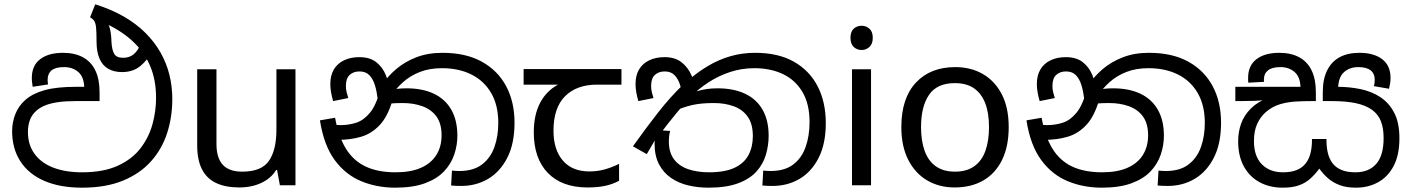

<svg xmlns="http://www.w3.org/2000/svg" viewBox="-20 -856 6521 887"><path d="M359 11Q257 11 184.5 -20.5Q112 -52 74 -111Q36 -170 36 -250Q36 -292 51.5 -330.5Q67 -369 99 -396Q133 -425 188 -440Q243 -455 333 -455H369Q367 -502 341 -524Q315 -546 276 -546Q237 -546 218.5 -531Q200 -516 200 -487Q200 -482 200.5 -477Q201 -472 202 -466L131 -455Q130 -463 128.5 -473Q127 -483 127 -496Q127 -553 165.5 -582.5Q204 -612 271 -612Q325 -612 363 -591.5Q401 -571 420.5 -530.5Q440 -490 440 -430V-389H330Q282 -389 248 -384Q214 -379 191 -370Q168 -361 151 -347Q128 -328 118.5 -302.5Q109 -277 109 -246Q109 -188 139 -146Q169 -104 225 -82Q281 -60 359 -60Q458 -60 524.5 -90.5Q591 -121 629.5 -171.5Q668 -222 684.5 -282.5Q701 -343 701 -404Q701 -489 672 -555Q643 -621 587.5 -670.5Q532 -720 451 -755Q438 -761 424 -766Q410 -771 396 -776L420 -836Q494 -813 552 -779.5Q610 -746 652 -704Q694 -662 721.5 -613.5Q749 -565 762.5 -511Q776 -457 776 -399Q776 -315 752 -241Q728 -167 677.5 -110.5Q627 -54 548 -21.5Q469 11 359 11ZM544 -523Q506 -523 479.5 -538.5Q453 -554 439.5 -585.5Q426 -617 426 -664Q426 -706 424 -727Q422 -748 416 -758Q410 -768 398 -775L429 -800Q454 -784 468 -765.5Q482 -747 488 -722.5Q494 -698 495 -662Q497 -626 507.5 -607.5Q518 -589 549 -589Q578 -589 598 -605.5Q618 -622 634 -661L676 -611Q663 -580 629 -551.5Q595 -523 544 -523Z M1345 -536V0H1273L1260 -71H1256Q1239 -43 1212 -25Q1185 -7 1153 1.5Q1121 10 1086 10Q1022 10 978.5 -10.5Q935 -31 913 -74Q891 -117 891 -185V-536H980V-191Q980 -127 1009 -95Q1038 -63 1099 -63Q1188 -63 1222.5 -113Q1257 -163 1257 -257V-536Z M1806 11Q1721 11 1648.5 -19Q1576 -49 1526 -117Q1476 -185 1458 -300L1528 -312Q1544 -224 1578.5 -168.5Q1613 -113 1669.5 -86.5Q1726 -60 1808 -60Q1877 -60 1924 -80.5Q1971 -101 1995.5 -139.5Q2020 -178 2020 -231Q2020 -285 1996.5 -317.5Q1973 -350 1932 -365Q1891 -380 1840 -380Q1806 -380 1780 -377.5Q1754 -375 1728 -368L1733 -420Q1752 -429 1782 -438.5Q1812 -448 1858 -448Q1932 -448 1984.5 -423Q2037 -398 2065 -349Q2093 -300 2093 -229Q2093 -185 2078.5 -142Q2064 -99 2031.5 -64.5Q1999 -30 1943.5 -9.5Q1888 11 1806 11ZM2111 3Q2098 3 2087.5 2.5Q2077 2 2064 1L2068 -68Q2074 -67 2085.5 -66.5Q2097 -66 2102 -66Q2167 -66 2206.5 -96Q2246 -126 2264 -176.5Q2282 -227 2282 -288Q2282 -370 2249 -426.5Q2216 -483 2157.5 -512Q2099 -541 2022 -541Q1964 -541 1919.5 -523.5Q1875 -506 1842 -476.5Q1809 -447 1785 -410L1793 -392Q1771 -317 1733.5 -277.5Q1696 -238 1647.5 -224Q1599 -210 1543 -210Q1533 -210 1517.5 -212.5Q1502 -215 1490 -221L1491 -286Q1505 -282 1523.5 -280Q1542 -278 1554 -278Q1591 -278 1625.5 -289Q1660 -300 1689 -335Q1718 -370 1737 -443L1747 -467Q1772 -504 1810.5 -537Q1849 -570 1902.5 -591Q1956 -612 2024 -612Q2132 -612 2206 -571Q2280 -530 2318.5 -457.5Q2357 -385 2357 -289Q2357 -193 2324 -128Q2291 -63 2235.5 -30Q2180 3 2111 3ZM1640 -592Q1689 -592 1718.5 -568.5Q1748 -545 1762.5 -509Q1777 -473 1780 -434L1725 -398Q1721 -432 1712.5 -461Q1704 -490 1687 -508Q1670 -526 1641 -526Q1613 -526 1595.5 -510Q1578 -494 1578 -459Q1578 -443 1581.5 -429.5Q1585 -416 1589 -403L1519 -389Q1513 -409 1509.5 -429.5Q1506 -450 1506 -467Q1506 -508 1522.5 -535.5Q1539 -563 1569.5 -577.5Q1600 -592 1640 -592Z M2694 10Q2576 10 2511 -57Q2446 -124 2446 -245Q2446 -325 2475 -380.5Q2504 -436 2558 -465H2399V-537H2851V-465H2738Q2644 -465 2590.5 -411.5Q2537 -358 2537 -252Q2537 -165 2580 -114.5Q2623 -64 2703 -64Q2740 -64 2774 -73.5Q2808 -83 2840 -99V-21Q2811 -5 2776 2.5Q2741 10 2694 10Z M3253 11Q3204 11 3159.5 0.5Q3115 -10 3080 -34Q3045 -58 3024.5 -97Q3004 -136 3004 -193Q3004 -204 3005.5 -220.5Q3007 -237 3013 -255L3076 -251Q3073 -241 3071.5 -228.5Q3070 -216 3070 -202Q3070 -152 3093.5 -120.5Q3117 -89 3159 -74.5Q3201 -60 3256 -60Q3329 -60 3373.5 -81Q3418 -102 3438 -140Q3458 -178 3458 -227Q3458 -283 3434.5 -316.5Q3411 -350 3370 -365Q3329 -380 3278 -380Q3219 -380 3177 -370.5Q3135 -361 3085 -338L3172 -424Q3185 -430 3203 -435.5Q3221 -441 3244 -444.5Q3267 -448 3295 -448Q3369 -448 3422 -423Q3475 -398 3503 -349Q3531 -300 3531 -229Q3531 -185 3518.5 -142Q3506 -99 3475.5 -64.5Q3445 -30 3390.5 -9.5Q3336 11 3253 11ZM3549 3Q3536 3 3524.5 2.5Q3513 2 3502 1L3506 -68Q3512 -67 3523 -66.5Q3534 -66 3540 -66Q3605 -66 3644.5 -96Q3684 -126 3702 -177.5Q3720 -229 3720 -292Q3720 -375 3687.5 -430.5Q3655 -486 3597.5 -513.5Q3540 -541 3465 -541Q3407 -541 3353.5 -523.5Q3300 -506 3253 -475.5Q3206 -445 3167 -405L3154 -391Q3128 -361 3106 -334.5Q3084 -308 3064.5 -283Q3045 -258 3025 -230L3013 -221L2968 -144L2904 -180Q2963 -263 3020.5 -336.5Q3078 -410 3139 -468L3157 -483Q3203 -523 3252 -552Q3301 -581 3355 -596.5Q3409 -612 3469 -612Q3575 -612 3647.5 -571Q3720 -530 3757.5 -457Q3795 -384 3795 -287Q3795 -192 3762 -127Q3729 -62 3673.5 -29.5Q3618 3 3549 3ZM3050 -592Q3099 -592 3129 -568Q3159 -544 3174.5 -508Q3190 -472 3193 -434L3135 -398Q3131 -432 3122.5 -461Q3114 -490 3097 -508Q3080 -526 3051 -526Q3023 -526 3005.5 -510Q2988 -494 2988 -459Q2988 -443 2991.5 -429.5Q2995 -416 2999 -403L2929 -389Q2923 -409 2919.5 -429.5Q2916 -450 2916 -467Q2916 -508 2932.5 -535.5Q2949 -563 2979.5 -577.5Q3010 -592 3050 -592Z M4004 -536V0H3916V-536ZM3961 -737Q3981 -737 3996.5 -723.5Q4012 -710 4012 -681Q4012 -653 3996.5 -639Q3981 -625 3961 -625Q3939 -625 3924 -639Q3909 -653 3909 -681Q3909 -710 3924 -723.5Q3939 -737 3961 -737Z M4640 -269Q4640 -180 4609.5 -117.5Q4579 -55 4523 -22.5Q4467 10 4390 10Q4319 10 4263.5 -22.5Q4208 -55 4176 -117.5Q4144 -180 4144 -269Q4144 -402 4211 -474Q4278 -546 4393 -546Q4466 -546 4521.5 -513.5Q4577 -481 4608.5 -419.5Q4640 -358 4640 -269ZM4235 -269Q4235 -206 4251.5 -159.5Q4268 -113 4303 -88Q4338 -63 4392 -63Q4446 -63 4481 -88Q4516 -113 4532.5 -159.5Q4549 -206 4549 -269Q4549 -333 4532 -378Q4515 -423 4480.5 -447.5Q4446 -472 4391 -472Q4309 -472 4272 -418Q4235 -364 4235 -269Z M5070 11Q4985 11 4912.5 -19Q4840 -49 4790 -117Q4740 -185 4722 -300L4792 -312Q4808 -224 4842.5 -168.5Q4877 -113 4933.5 -86.5Q4990 -60 5072 -60Q5141 -60 5188 -80.5Q5235 -101 5259.5 -139.5Q5284 -178 5284 -231Q5284 -285 5260.5 -317.5Q5237 -350 5196 -365Q5155 -380 5104 -380Q5070 -380 5044 -377.5Q5018 -375 4992 -368L4997 -420Q5016 -429 5046 -438.5Q5076 -448 5122 -448Q5196 -448 5248.5 -423Q5301 -398 5329 -349Q5357 -300 5357 -229Q5357 -185 5342.5 -142Q5328 -99 5295.5 -64.5Q5263 -30 5207.5 -9.5Q5152 11 5070 11ZM5375 3Q5362 3 5351.5 2.5Q5341 2 5328 1L5332 -68Q5338 -67 5349.5 -66.5Q5361 -66 5366 -66Q5431 -66 5470.5 -96Q5510 -126 5528 -176.5Q5546 -227 5546 -288Q5546 -370 5513 -426.5Q5480 -483 5421.5 -512Q5363 -541 5286 -541Q5228 -541 5183.5 -523.5Q5139 -506 5106 -476.5Q5073 -447 5049 -410L5057 -392Q5035 -317 4997.5 -277.5Q4960 -238 4911.5 -224Q4863 -210 4807 -210Q4797 -210 4781.5 -212.5Q4766 -215 4754 -221L4755 -286Q4769 -282 4787.5 -280Q4806 -278 4818 -278Q4855 -278 4889.5 -289Q4924 -300 4953 -335Q4982 -370 5001 -443L5011 -467Q5036 -504 5074.5 -537Q5113 -570 5166.5 -591Q5220 -612 5288 -612Q5396 -612 5470 -571Q5544 -530 5582.5 -457.5Q5621 -385 5621 -289Q5621 -193 5588 -128Q5555 -63 5499.5 -30Q5444 3 5375 3ZM4904 -592Q4953 -592 4982.5 -568.5Q5012 -545 5026.5 -509Q5041 -473 5044 -434L4989 -398Q4985 -432 4976.5 -461Q4968 -490 4951 -508Q4934 -526 4905 -526Q4877 -526 4859.5 -510Q4842 -494 4842 -459Q4842 -443 4845.5 -429.5Q4849 -416 4853 -403L4783 -389Q4777 -409 4773.5 -429.5Q4770 -450 4770 -467Q4770 -508 4786.5 -535.5Q4803 -563 4833.5 -577.5Q4864 -592 4904 -592Z M6245 11Q6200 11 6168.5 -1Q6137 -13 6114.5 -33Q6092 -53 6075 -77Q6055 -50 6032.5 -30Q6010 -10 5980 0.5Q5950 11 5905 11Q5846 11 5799.5 -14Q5753 -39 5726.5 -87Q5700 -135 5700 -204Q5700 -246 5713.5 -284.5Q5727 -323 5758.5 -354.5Q5790 -386 5842 -406L5844 -397Q5810 -391 5773 -390Q5736 -389 5707 -389H5687V-455H5988Q5986 -502 5960 -524Q5934 -546 5895 -546Q5857 -546 5838 -531Q5819 -516 5819 -489Q5819 -487 5819 -484Q5819 -481 5820 -478L5747 -474Q5746 -479 5746 -485.5Q5746 -492 5746 -496Q5746 -553 5784.5 -582.5Q5823 -612 5890 -612Q5944 -612 5982 -591.5Q6020 -571 6039.5 -530.5Q6059 -490 6059 -430V-389H6039Q6004 -389 5967 -387Q5930 -385 5895 -375Q5860 -365 5830 -340Q5804 -318 5788.5 -285Q5773 -252 5773 -204Q5773 -134 5809.5 -97Q5846 -60 5907 -60Q5945 -60 5970.5 -70.5Q5996 -81 6011.5 -100.5Q6027 -120 6034 -147.5Q6041 -175 6041 -208V-214H6108V-208Q6108 -176 6114.5 -149Q6121 -122 6136 -102Q6151 -82 6177 -71Q6203 -60 6242 -60Q6304 -60 6338 -99Q6372 -138 6372 -218Q6372 -264 6359.5 -296Q6347 -328 6318 -349Q6288 -370 6243 -379.5Q6198 -389 6132 -389H6091V-430Q6091 -490 6111 -530.5Q6131 -571 6168.5 -591.5Q6206 -612 6260 -612Q6327 -612 6365.5 -582.5Q6404 -553 6404 -496Q6404 -483 6402 -470.5Q6400 -458 6397 -446L6327 -458Q6329 -463 6330 -472.5Q6331 -482 6331 -487Q6331 -516 6312 -531Q6293 -546 6255 -546Q6216 -546 6190 -523.5Q6164 -501 6162 -452L6143 -455H6158Q6213 -455 6264.5 -444.5Q6316 -434 6356.5 -407.5Q6397 -381 6421 -335Q6445 -289 6445 -217Q6445 -140 6418.5 -89.5Q6392 -39 6346.5 -14Q6301 11 6245 11Z"/></svg>

Font: lsinhala05
Style: Book
Weight: 400
Designer: Jelle Bosma - Monotype Design Team
Foundry: Monotype Imaging Inc.
Version: Version 2.003